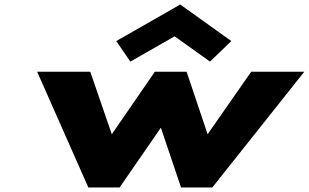

<svg xmlns="http://www.w3.org/2000/svg" viewBox="-20 -831 1369 851"><path d="M510.1 0 693 -265 782.4 0H920.9L1328.7 -513H1093.3L900.2 -236L807.1 -513H666.3L475.5 -236L380.1 -513H144.7L371.6 0ZM495.3 -649 557.7 -558 754 -670 910.8 -558 1005.3 -649 778.9 -811Z"/></svg>

Font: Hussar Wysoki
Style: Obl
Weight: 700
Foundry: Cannot Into Space Fonts
Version: Version 0.92